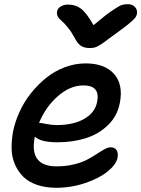

<svg xmlns="http://www.w3.org/2000/svg" viewBox="-20 -848 673 915"><path d="M588.9 -828.1Q610.4 -828.1 622.8 -815.2Q635.3 -802.2 632.8 -783.2Q631.3 -772.9 625.2 -764.4Q619.1 -755.9 597.7 -737.8Q576.2 -719.7 532.2 -688Q517.6 -677.7 497.1 -662.4Q476.6 -647 469 -641.6Q461.4 -636.2 449.2 -629.4Q437 -622.6 428 -620.8Q418.9 -619.1 407.2 -619.1Q380.9 -619.1 365 -630.1Q349.1 -641.1 335 -668.9Q320.3 -696.3 302.7 -717.8Q285.2 -739.3 273.7 -748.5Q262.2 -757.8 255.9 -768.8Q249.5 -779.8 252 -793Q253.9 -807.6 269 -816.9Q284.2 -826.2 304.2 -826.2Q340.8 -826.2 366.7 -806.2Q392.6 -786.1 425.8 -728Q480.5 -774.4 514.2 -797.4Q547.9 -820.3 560.3 -824.2Q572.8 -828.1 588.9 -828.1ZM248 46.9Q197.3 46.9 157 33.2Q116.7 19.5 91.8 -4.9Q66.9 -29.3 51.8 -63Q36.6 -96.7 35.4 -136.5Q34.2 -176.3 42 -220.2Q51.8 -268.6 73.5 -315.9Q95.2 -363.3 128.2 -404.5Q161.1 -445.8 200.7 -477.5Q240.2 -509.3 289.1 -527.6Q337.9 -545.9 388.2 -545.9Q479 -545.9 523.7 -495.4Q568.4 -444.8 550.8 -356Q538.6 -294.4 494.6 -251.7Q450.7 -209 389.2 -189.5Q327.6 -169.9 252.9 -169.9Q174.3 -169.9 146 -196.8Q117.2 -55.2 250 -55.2Q293.9 -55.2 332 -64.5Q370.1 -73.7 395.3 -87.2Q420.4 -100.6 440.7 -114Q460.9 -127.4 477.8 -136.7Q494.6 -146 506.8 -146Q526.9 -146 535.6 -132.6Q544.4 -119.1 540 -95.2Q533.2 -63.5 492.9 -30.8Q452.6 2 386 24.4Q319.3 46.9 248 46.9ZM168.9 -262.2Q175.3 -262.2 201.2 -257.1Q227.1 -252 250 -252Q329.6 -252 381.3 -281.5Q433.1 -311 442.9 -362.8Q458.5 -440.9 377.9 -440.9Q314 -440.9 255.6 -389.6Q197.3 -338.4 166 -262.2Z"/></svg>

Font: Shantell Sans Irregular
Style: Italic
Weight: 500
Italic angle: -11.31°
Designer: Stephen Nixon, Anya Danilova, Shantell Martin
Foundry: Arrow Type
Version: Version 1.006;[9816181b4]